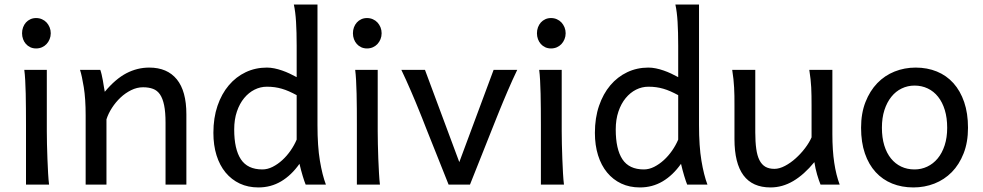

<svg xmlns="http://www.w3.org/2000/svg" viewBox="-20 -801 4266 833"><path d="M75.7 -656.7Q75.7 -670.4 80.1 -682.4Q84.5 -694.3 92.5 -703.4Q100.6 -712.4 111.8 -717.5Q123 -722.7 136.7 -722.7Q150.4 -722.7 162.1 -717.5Q173.8 -712.4 182.1 -703.4Q190.4 -694.3 195.3 -682.4Q200.2 -670.4 200.2 -656.7Q200.2 -643.1 195.3 -631.1Q190.4 -619.1 182.1 -610.1Q173.8 -601.1 162.1 -595.9Q150.4 -590.8 136.7 -590.8Q123 -590.8 111.8 -595.9Q100.6 -601.1 92.5 -610.1Q84.5 -619.1 80.1 -631.1Q75.7 -643.1 75.7 -656.7ZM183.1 -231.9Q183.1 -208.5 183.8 -176.5Q184.6 -144.5 185.8 -111.8Q187 -79.1 188.7 -49.3Q190.4 -19.5 192.9 0H92.8V-258.8Q92.8 -294.4 92.5 -329.1Q92.3 -363.8 91.6 -394.8Q90.8 -425.8 89.4 -452.4Q87.9 -479 85.4 -498H183.1Z M698.2 0V-268.6Q698.2 -314.5 692.1 -344.2Q686 -374 674.1 -391.4Q662.1 -408.7 643.8 -415.5Q625.5 -422.4 600.6 -422.4Q574.2 -422.4 549.1 -409.9Q523.9 -397.5 502.9 -377.7Q481.9 -357.9 465.8 -333Q449.7 -308.1 441.9 -283.2V0H351.6V-300.3Q351.6 -372.6 343.5 -422.6Q335.4 -472.7 327.1 -498H415Q418 -490.2 420.9 -477.8Q423.8 -465.3 426.3 -451.7Q428.7 -438 430.7 -424.8L434.6 -402.8Q481 -458.5 528.3 -483.2Q575.7 -507.8 627.4 -507.8Q705.6 -507.8 747.1 -456.8Q788.6 -405.8 788.6 -305.2V0Z M1267.1 -388.2Q1249 -397.9 1233.4 -404.8Q1217.8 -411.6 1202.6 -416Q1187.5 -420.4 1171.9 -422.6Q1156.2 -424.8 1137.7 -424.8Q1109.9 -424.8 1084.5 -412.1Q1059.1 -399.4 1039.3 -375.5Q1019.5 -351.6 1007.8 -317.1Q996.1 -282.7 996.1 -239.3Q996.1 -153.8 1025.1 -109.9Q1054.2 -65.9 1118.2 -65.9Q1140.6 -65.9 1162.8 -77.1Q1185.1 -88.4 1204.8 -106.4Q1224.6 -124.5 1240.7 -147.7Q1256.8 -170.9 1267.1 -195.3ZM1357.4 -258.8Q1357.4 -166.5 1367.9 -103.8Q1378.4 -41 1394 0H1306.2Q1300.8 -12.7 1293.2 -37.8Q1285.6 -63 1279.3 -90.3Q1244.1 -40.5 1199.7 -14.2Q1155.3 12.2 1101.1 12.2Q1056.2 12.2 1020.3 -4.6Q984.4 -21.5 958.7 -52.5Q933.1 -83.5 919.4 -127.2Q905.8 -170.9 905.8 -224.6Q905.8 -289.6 923.6 -341.8Q941.4 -394 972.7 -430.9Q1003.9 -467.8 1046.1 -487.8Q1088.4 -507.8 1137.7 -507.8Q1153.3 -507.8 1170.2 -504.4Q1187 -501 1203.9 -495.1Q1220.7 -489.3 1236.8 -481.7Q1252.9 -474.1 1267.1 -466.3V-603Q1267.1 -662.1 1264.4 -706.3Q1261.7 -750.5 1254.9 -781.2H1357.4Z M1511.2 -656.7Q1511.2 -670.4 1515.6 -682.4Q1520 -694.3 1528.1 -703.4Q1536.1 -712.4 1547.4 -717.5Q1558.6 -722.7 1572.3 -722.7Q1585.9 -722.7 1597.7 -717.5Q1609.4 -712.4 1617.7 -703.4Q1626 -694.3 1630.9 -682.4Q1635.7 -670.4 1635.7 -656.7Q1635.7 -643.1 1630.9 -631.1Q1626 -619.1 1617.7 -610.1Q1609.4 -601.1 1597.7 -595.9Q1585.9 -590.8 1572.3 -590.8Q1558.6 -590.8 1547.4 -595.9Q1536.1 -601.1 1528.1 -610.1Q1520 -619.1 1515.6 -631.1Q1511.2 -643.1 1511.2 -656.7ZM1618.7 -231.9Q1618.7 -208.5 1619.4 -176.5Q1620.1 -144.5 1621.3 -111.8Q1622.6 -79.1 1624.3 -49.3Q1626 -19.5 1628.4 0H1528.3V-258.8Q1528.3 -294.4 1528.1 -329.1Q1527.8 -363.8 1527.1 -394.8Q1526.4 -425.8 1524.9 -452.4Q1523.4 -479 1521 -498H1618.7Z M2224.1 -498Q2213.9 -477.1 2202.9 -452.6Q2191.9 -428.2 2181.9 -404.8Q2171.9 -381.3 2163.1 -360.4Q2154.3 -339.4 2148.4 -324.7Q2143.6 -313 2135.5 -292.7Q2127.4 -272.5 2117.4 -247.3Q2107.4 -222.2 2096.2 -194.1Q2085 -166 2074.2 -138.7Q2048.3 -74.2 2019 0H1926.3Q1897.9 -70.8 1873 -133.8Q1862.3 -160.6 1851.1 -188.5Q1839.8 -216.3 1829.8 -241.9Q1819.8 -267.6 1811.3 -289.1Q1802.7 -310.5 1796.9 -324.7Q1791 -339.4 1782.2 -360.6Q1773.4 -381.8 1763.2 -405.3Q1752.9 -428.7 1742.2 -452.9Q1731.4 -477.1 1721.2 -498H1823.7L1972.7 -97.7L2121.6 -498Z M2309.6 -656.7Q2309.6 -670.4 2314 -682.4Q2318.4 -694.3 2326.4 -703.4Q2334.5 -712.4 2345.7 -717.5Q2356.9 -722.7 2370.6 -722.7Q2384.3 -722.7 2396 -717.5Q2407.7 -712.4 2416 -703.4Q2424.3 -694.3 2429.2 -682.4Q2434.1 -670.4 2434.1 -656.7Q2434.1 -643.1 2429.2 -631.1Q2424.3 -619.1 2416 -610.1Q2407.7 -601.1 2396 -595.9Q2384.3 -590.8 2370.6 -590.8Q2356.9 -590.8 2345.7 -595.9Q2334.5 -601.1 2326.4 -610.1Q2318.4 -619.1 2314 -631.1Q2309.6 -643.1 2309.6 -656.7ZM2417 -231.9Q2417 -208.5 2417.7 -176.5Q2418.5 -144.5 2419.7 -111.8Q2420.9 -79.1 2422.6 -49.3Q2424.3 -19.5 2426.8 0H2326.7V-258.8Q2326.7 -294.4 2326.4 -329.1Q2326.2 -363.8 2325.4 -394.8Q2324.7 -425.8 2323.2 -452.4Q2321.8 -479 2319.3 -498H2417Z M2922.4 -388.2Q2904.3 -397.9 2888.7 -404.8Q2873 -411.6 2857.9 -416Q2842.8 -420.4 2827.1 -422.6Q2811.5 -424.8 2793 -424.8Q2765.1 -424.8 2739.7 -412.1Q2714.4 -399.4 2694.6 -375.5Q2674.8 -351.6 2663.1 -317.1Q2651.4 -282.7 2651.4 -239.3Q2651.4 -153.8 2680.4 -109.9Q2709.5 -65.9 2773.4 -65.9Q2795.9 -65.9 2818.1 -77.1Q2840.3 -88.4 2860.1 -106.4Q2879.9 -124.5 2896 -147.7Q2912.1 -170.9 2922.4 -195.3ZM3012.7 -258.8Q3012.7 -166.5 3023.2 -103.8Q3033.7 -41 3049.3 0H2961.4Q2956.1 -12.7 2948.5 -37.8Q2940.9 -63 2934.6 -90.3Q2899.4 -40.5 2855 -14.2Q2810.5 12.2 2756.3 12.2Q2711.4 12.2 2675.5 -4.6Q2639.6 -21.5 2614 -52.5Q2588.4 -83.5 2574.7 -127.2Q2561 -170.9 2561 -224.6Q2561 -289.6 2578.9 -341.8Q2596.7 -394 2627.9 -430.9Q2659.2 -467.8 2701.4 -487.8Q2743.7 -507.8 2793 -507.8Q2808.6 -507.8 2825.4 -504.4Q2842.3 -501 2859.1 -495.1Q2876 -489.3 2892.1 -481.7Q2908.2 -474.1 2922.4 -466.3V-603Q2922.4 -662.1 2919.7 -706.3Q2917 -750.5 2910.2 -781.2H3012.7Z M3540 0Q3536.6 -8.3 3532.7 -19.5Q3528.8 -30.8 3525.1 -43.5Q3521.5 -56.2 3518.3 -70.1Q3515.1 -84 3513.2 -97.7Q3468.8 -43.5 3421.6 -15.6Q3374.5 12.2 3322.8 12.2Q3166.5 12.2 3166.5 -197.8V-341.8Q3166.5 -365.2 3166.3 -384.3Q3166 -403.3 3165 -421.1Q3164.1 -439 3162.1 -457.5Q3160.2 -476.1 3156.7 -498H3256.8V-227.1Q3256.8 -185.5 3261 -155.5Q3265.1 -125.5 3274.9 -106.2Q3284.7 -86.9 3300.5 -77.6Q3316.4 -68.4 3339.8 -68.4Q3361.3 -68.4 3385.7 -81.3Q3410.2 -94.2 3432.4 -114.3Q3454.6 -134.3 3472.9 -158.4Q3491.2 -182.6 3501 -205.1V-341.8Q3501 -365.7 3500.7 -385Q3500.5 -404.3 3499.5 -421.9Q3498.5 -439.5 3496.6 -457.5Q3494.6 -475.6 3491.2 -498H3591.3V-219.7Q3591.3 -148.4 3599.4 -95Q3607.4 -41.5 3623 0Z M3806.2 -246.6Q3806.2 -204.1 3816.4 -170.4Q3826.7 -136.7 3845.5 -113.5Q3864.3 -90.3 3890.1 -78.1Q3916 -65.9 3947.8 -65.9Q3977.1 -65.9 4002.9 -78.1Q4028.8 -90.3 4048.1 -113.5Q4067.4 -136.7 4078.4 -170.4Q4089.4 -204.1 4089.4 -246.6Q4089.4 -289.6 4079.1 -323.5Q4068.8 -357.4 4050 -381.1Q4031.2 -404.8 4005.1 -417.2Q3979 -429.7 3947.8 -429.7Q3918 -429.7 3892.1 -417.2Q3866.2 -404.8 3847.2 -381.1Q3828.1 -357.4 3817.1 -323.5Q3806.2 -289.6 3806.2 -246.6ZM3715.8 -246.6Q3715.8 -309.6 3734.9 -358.2Q3753.9 -406.7 3786.1 -440.2Q3818.4 -473.6 3861.3 -490.7Q3904.3 -507.8 3952.6 -507.8Q4002.9 -507.8 4044.7 -490.7Q4086.4 -473.6 4116.5 -440.2Q4146.5 -406.7 4163.1 -358.2Q4179.7 -309.6 4179.7 -246.6Q4179.7 -183.6 4160.6 -135.3Q4141.6 -86.9 4109.4 -54.2Q4077.1 -21.5 4034.2 -4.6Q3991.2 12.2 3942.9 12.2Q3892.6 12.2 3850.8 -4.6Q3809.1 -21.5 3779.1 -54.2Q3749 -86.9 3732.4 -135.3Q3715.8 -183.6 3715.8 -246.6Z"/></svg>

Font: Andika New Basic
Style: Regular
Weight: 400
Designer: Victor Gaultney, Annie Olsen, Julie Remington, Don Collingsworth, Eric Hays
Foundry: SIL International
Version: Version 5.500; ttfautohint (v1.8.3)